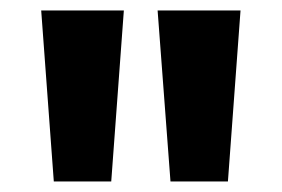

<svg xmlns="http://www.w3.org/2000/svg" viewBox="-20 -740 534 364"><path d="M58.1 -720.2H214.8L190.9 -396H82ZM278.8 -720.2H436L412.1 -396H303.2Z"/></svg>

Font: Aspekta 400
Style: Bold
Weight: 700
Designer: Ivo Dolenc
Version: Version 2.000